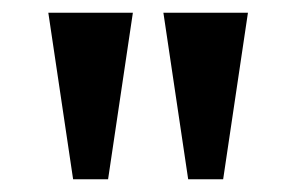

<svg xmlns="http://www.w3.org/2000/svg" viewBox="-20 -734 466 302"><path d="M95 -452 56 -714H189L150 -452ZM276 -452 237 -714H370L331 -452Z"/></svg>

Font: Noto Serif ExtraCondensed
Style: Bold
Weight: 700
Width: 2
Designer: Monotype Design Team
Foundry: Monotype Imaging Inc.
Version: Version 2.014; ttfautohint (v1.8.4.7-5d5b)